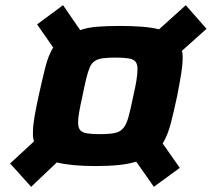

<svg xmlns="http://www.w3.org/2000/svg" viewBox="-20 -714 816 740"><path d="M100 6 19 -84 111 -169Q109 -175 108 -180.5Q107 -186 107 -192Q107 -198 107 -205Q107 -229 113 -264Q119 -299 129 -345Q143 -408 154.5 -454Q166 -500 185 -531L123 -620L223 -694L289 -598Q317 -608 354.5 -611Q392 -614 442 -614Q490 -614 528 -611Q566 -608 593 -601L696 -694L776 -603L681 -518Q683 -512 683.5 -506Q684 -500 684 -492Q684 -465 678 -428Q672 -391 663 -345Q650 -283 638 -237.5Q626 -192 607 -161L673 -67L573 6L505 -91Q476 -82 437.5 -78Q399 -74 349 -74Q301 -74 264 -77.5Q227 -81 199 -88ZM365 -197Q402 -197 423 -201.5Q444 -206 456 -221Q468 -236 476 -266Q484 -296 494 -345Q502 -380 506 -405Q510 -430 510 -448Q510 -467 502 -476.5Q494 -486 475.5 -489Q457 -492 426 -492Q396 -492 377 -489.5Q358 -487 345.5 -479Q333 -471 326 -454.5Q319 -438 312.5 -411.5Q306 -385 298 -345Q290 -309 285.5 -284Q281 -259 281 -242Q281 -222 289 -212.5Q297 -203 315.5 -200Q334 -197 365 -197Z"/></svg>

Font: Saira Expanded
Style: Bold Italic
Weight: 700
Width: 7
Italic angle: -12°
Designer: Hector Gatti with collaboration of the Omnibus-Type team
Foundry: Omnibus-Type
Version: Version 1.101